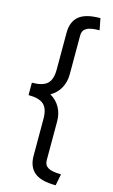

<svg xmlns="http://www.w3.org/2000/svg" viewBox="-141 -802 612 1043"><g transform="rotate(15 165.5 -281.0)"><path d="M299.8 -686Q249.5 -686 227.3 -673.1Q205.1 -660.2 205.1 -632.8V-413.1Q205.1 -370.1 186.3 -335.7Q167.5 -301.3 131.8 -280.8Q167.5 -259.8 186.3 -225.8Q205.1 -191.9 205.1 -148.9V70.8Q205.1 98.1 227.3 111.1Q249.5 124 299.8 124L287.1 189Q203.6 189 166.7 157.7Q129.9 126.5 129.9 64.9V-142.1Q129.9 -198.7 104.2 -222.4Q78.6 -246.1 18.1 -246.1V-315.9Q78.6 -315.9 104.2 -339.6Q129.9 -363.3 129.9 -419.9V-627Q129.9 -688.5 166.7 -719.7Q203.6 -751 287.1 -751Z"/></g></svg>

Font: Human Sans
Style: Regular
Weight: 400
Designer: Tim Radville
Foundry: Continuum
Version: Version 1.000;FEAKit 1.0